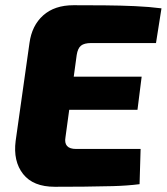

<svg xmlns="http://www.w3.org/2000/svg" viewBox="-20 -713 639 736"><path d="M262 -693Q321 -693 381 -692.5Q441 -692 497 -689.5Q553 -687 599 -681L578 -548H330Q303 -548 290.5 -538Q278 -528 274 -502L231 -187Q227 -165 237 -153.5Q247 -142 272 -142H519L515 -7Q468 -1 412.5 0.5Q357 2 300 2.5Q243 3 190 3Q107 3 68.5 -46Q30 -95 40 -173L93 -548Q102 -615 145.5 -654Q189 -693 262 -693ZM94 -419H523L507 -292H74Z"/></svg>

Font: Exo 2 ExtraBold
Style: Italic
Weight: 800
Italic angle: -8°
Designer: Natanael Gama
Foundry: Natanael Gama
Version: Version 2.010